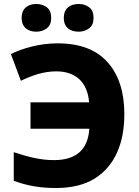

<svg xmlns="http://www.w3.org/2000/svg" viewBox="-20 -944 706 974"><path d="M89.8 -853C89.8 -804.7 122.6 -783.2 164.1 -783.2C184.6 -783.2 202.1 -789.1 217.3 -800.3C232.4 -811.5 239.7 -829.1 239.7 -853C239.7 -877.9 232.4 -896 217.3 -907.2C202.1 -918.5 184.6 -923.8 164.1 -923.8C122.6 -923.8 89.8 -902.3 89.8 -853ZM303.7 -853C303.7 -804.7 335.4 -783.2 379.9 -783.2C399.9 -783.2 417 -789.1 432.1 -800.3C447.3 -811.5 454.6 -829.1 454.6 -853C454.6 -877.9 447.3 -896 432.1 -907.2C417 -918.5 399.9 -923.8 379.9 -923.8C335.4 -923.8 303.7 -902.3 303.7 -853ZM266.1 -582C361.8 -582 423.8 -528.8 432.1 -424.8H134.8V-291H433.1C426.3 -185.1 366.7 -131.8 253.9 -131.8C183.6 -131.8 123.5 -147.9 49.8 -171.9V-26.9C114.3 -2.9 180.7 9.8 263.2 9.8C342.8 9.8 408.7 -6.3 460 -38.1C563 -102.1 610.8 -218.3 610.8 -365.2C610.8 -477.1 582.5 -564.9 525.4 -628.9C468.3 -692.4 384.3 -724.1 272.9 -724.1C181.2 -724.1 99.1 -700.7 35.2 -669.9L85.9 -534.2C142.1 -561 199.2 -582 266.1 -582Z"/></svg>

Font: Noto Reveo Sans
Style: Regular
Weight: 800
Designer: Monotype Design Team
Foundry: Monotype Imaging Inc.
Version: Version 2.007